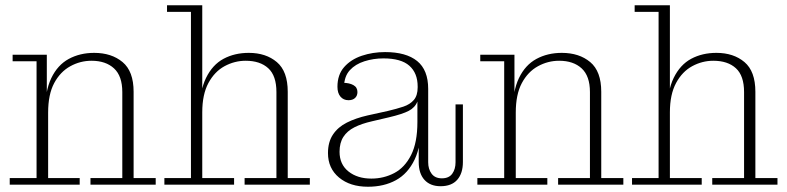

<svg xmlns="http://www.w3.org/2000/svg" viewBox="-20 -702 2994 730"><path d="M324 0V-25H445V-352Q445 -413 413.5 -442Q382 -471 328 -471Q285 -471 247 -450Q209 -429 186 -386Q163 -343 163 -274H151Q151 -355 175 -405Q199 -455 241.5 -478Q284 -501 338 -501Q404 -501 446 -466Q488 -431 488 -353V-25H572V0ZM17 0V-25H119V-469H28V-494H158V-339L163 -340V-25H283V0Z M605 0V-25H706V-657H615V-682H749V-25H870V0ZM910 0V-25H1031V-352Q1031 -414 1000 -442.5Q969 -471 914 -471Q872 -471 834 -450.5Q796 -430 772.5 -386.5Q749 -343 749 -275H739Q739 -356 763.5 -406Q788 -456 830 -478.5Q872 -501 926 -501Q991 -501 1032.5 -466Q1074 -431 1074 -353V-25H1158V0Z M1305 -321Q1286 -321 1274.5 -334.5Q1263 -348 1263 -372Q1263 -418 1288.5 -447Q1314 -476 1355.5 -490Q1397 -504 1444 -504Q1524 -504 1566 -470Q1608 -436 1608 -364L1568 -373Q1568 -424 1536.5 -452Q1505 -480 1438 -480Q1400 -480 1365.5 -469Q1331 -458 1310 -435Q1289 -412 1288 -373L1285 -387Q1308 -387 1323.5 -378.5Q1339 -370 1339 -352Q1339 -338 1330 -329.5Q1321 -321 1305 -321ZM1655 6Q1616 6 1594 -18Q1572 -42 1572 -86V-172H1567V-316H1563L1568 -344V-373L1608 -364V-85Q1608 -59 1621 -41.5Q1634 -24 1660 -24Q1687 -24 1699.5 -41.5Q1712 -59 1712 -85V-305H1740V-86Q1740 -43 1718.5 -18.5Q1697 6 1655 6ZM1379 8Q1311 8 1269 -27Q1227 -62 1227 -120Q1227 -162 1246 -190.5Q1265 -219 1299 -236Q1333 -253 1377 -263L1454 -280Q1488 -288 1513.5 -296.5Q1539 -305 1553.5 -322Q1568 -339 1568 -370L1572 -316H1567Q1558 -293 1534 -280.5Q1510 -268 1459 -256L1395 -241Q1355 -232 1327.5 -218Q1300 -204 1285.5 -181.5Q1271 -159 1271 -125Q1271 -77 1305 -50Q1339 -23 1392 -23Q1439 -23 1479 -44Q1519 -65 1543 -112.5Q1567 -160 1567 -238L1581 -236Q1582 -149 1556.5 -95.5Q1531 -42 1485.5 -17Q1440 8 1379 8Z M2102 0V-25H2223V-352Q2223 -413 2191.5 -442Q2160 -471 2106 -471Q2063 -471 2025 -450Q1987 -429 1964 -386Q1941 -343 1941 -274H1929Q1929 -355 1953 -405Q1977 -455 2019.5 -478Q2062 -501 2116 -501Q2182 -501 2224 -466Q2266 -431 2266 -353V-25H2350V0ZM1795 0V-25H1897V-469H1806V-494H1936V-339L1941 -340V-25H2061V0Z M2383 0V-25H2484V-657H2393V-682H2527V-25H2648V0ZM2688 0V-25H2809V-352Q2809 -414 2778 -442.5Q2747 -471 2692 -471Q2650 -471 2612 -450.5Q2574 -430 2550.5 -386.5Q2527 -343 2527 -275H2517Q2517 -356 2541.5 -406Q2566 -456 2608 -478.5Q2650 -501 2704 -501Q2769 -501 2810.5 -466Q2852 -431 2852 -353V-25H2936V0Z"/></svg>

Font: Montagu Slab 144pt ExtraLight
Style: Regular
Weight: 250
Version: Version 1.000